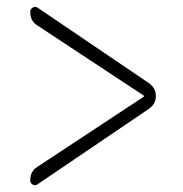

<svg xmlns="http://www.w3.org/2000/svg" viewBox="-20 -593 540 566"><path d="M90.8 -101.6 403.3 -307.6Q404.3 -307.6 404.3 -309.6Q404.3 -311.5 403.3 -311.5L90.8 -517.6Q68.4 -531.2 69.3 -558.6Q69.3 -566.4 76.7 -570.8Q84 -575.2 90.8 -570.3L418 -348.6Q439.5 -334 439.5 -310.1Q439.5 -286.1 418 -271.5L90.8 -49.8Q84 -44.9 76.7 -48.8Q69.3 -52.7 69.3 -60.5Q68.4 -87.9 90.8 -101.6Z"/></svg>

Font: Rounded-X Mgen+ 1mn light
Style: Regular
Weight: 200
Designer: [Source Han Sans]
Ryoko NISHIZUKA  (kana & ideographs); Paul D. Hunt (Latin, Greek & Cyrillic); Wenlong ZHANG  (bopomofo
Version: Version 1.059.20150602